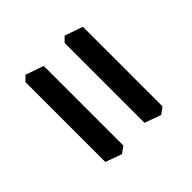

<svg xmlns="http://www.w3.org/2000/svg" viewBox="-40 -531 508 508"><g transform="rotate(45 214.0 -276.5)"><path d="M354.5 -317.4H55.7L42 -331.1L59.6 -381.8H357.4L371.1 -363.3ZM354.5 -170.9H55.7L42 -184.6L59.6 -235.4H357.4L371.1 -216.8Z"/></g></svg>

Font: Kelvinch
Style: Regular
Weight: 400
Designer: Paul James MIller
Foundry: High-Logic / Made with FontCreator
Version: Version 3.30 September 23, 2016